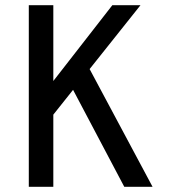

<svg xmlns="http://www.w3.org/2000/svg" viewBox="-20 -720 656 740"><path d="M161.5 -248V-377L413 -700H521.5ZM91 0V-700H185.5V0ZM459 0 252.5 -391 316.5 -470.5 568 0Z"/></svg>

Font: Overpass Mono Medium
Style: Regular
Weight: 500
Monospace: yes
Designer: Delve Withrington, Dave Bailey
Foundry: Delve Fonts LLC
Version: Version 4.000